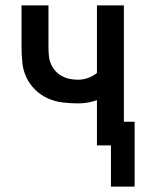

<svg xmlns="http://www.w3.org/2000/svg" viewBox="-20 -540 540 713"><path d="M392 153V0H340V-168Q323 -162 305.5 -159Q288 -156 270 -156Q242 -156 213 -159.5Q184 -163 158 -174.5Q132 -186 111 -206.5Q90 -227 78 -252.5Q66 -278 63 -307Q60 -336 60 -364V-520H160V-364Q160 -349 161.5 -333Q163 -317 169 -303Q175 -289 185.5 -277Q196 -265 210 -257.5Q224 -250 239 -247Q254 -244 270 -244Q289 -244 307 -250.5Q325 -257 340 -269V-520H440V-88H480V153Z"/></svg>

Font: Iosevka Term Curly Semibold
Style: Regular
Weight: 600
Designer: Belleve Invis
Foundry: Belleve Invis
Version: Version 32.3.0